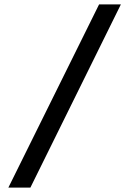

<svg xmlns="http://www.w3.org/2000/svg" viewBox="-20 -720 597 872"><path d="M18 132 430 -700H529L118 132Z"/></svg>

Font: Easer Grotesk
Style: Regular
Weight: 400
Designer: Boardeaser, Bonnie Shaver-Troup, Thomas Jockin
Foundry: Lexend
Version: Version 1.008;Glyphs 3.1.2 (3151)